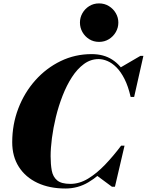

<svg xmlns="http://www.w3.org/2000/svg" viewBox="-20 -1070 842 1100"><path d="M355 10Q263.5 10 194.8 -22.2Q126 -54.5 88 -114Q50 -173.5 50 -255Q50 -357.5 85 -448.8Q120 -540 182.5 -610Q245 -680 327.5 -720Q410 -760 505 -760Q574 -760 622.8 -728.5Q671.5 -697 700.5 -641.5Q729.5 -586 740 -514.5H728.5Q714.5 -576 693.2 -617.8Q672 -659.5 646.8 -684.5Q621.5 -709.5 595.2 -720.5Q569 -731.5 545 -731.5Q499 -731.5 460.8 -703.2Q422.5 -675 392 -627.8Q361.5 -580.5 338.5 -521.5Q315.5 -462.5 300.2 -399.8Q285 -337 277.5 -278.8Q270 -220.5 270 -175Q270 -129 276.5 -93.2Q283 -57.5 307 -37Q331 -16.5 383 -16.5Q435 -16.5 484.5 -46.5Q534 -76.5 581.5 -126Q629 -175.5 674 -235.5H685Q645 -174 595.8 -117.8Q546.5 -61.5 486.5 -25.8Q426.5 10 355 10ZM621.5 0 531 -67Q556.5 -86 582.2 -111.2Q608 -136.5 634 -170L674 -235.5H693.5L638.5 0ZM728.5 -514.5 718.5 -580.5Q707 -612 693.8 -635Q680.5 -658 662 -678.5L784.5 -750H801.5L748.5 -514.5ZM547.5 -830Q516 -830 491.2 -845.5Q466.5 -861 452.2 -886.2Q438 -911.5 438 -940.5Q438 -969.5 452.2 -994.5Q466.5 -1019.5 491.2 -1035Q516 -1050.5 547.5 -1050.5Q579 -1050.5 604 -1035Q629 -1019.5 643.5 -994.5Q658 -969.5 658 -940.5Q658 -911.5 643.5 -886.2Q629 -861 604 -845.5Q579 -830 547.5 -830Z"/></svg>

Font: Bodoni Moda 11pt Black
Style: Italic
Weight: 900
Italic angle: -13°
Designer: Owen Earl
Foundry: indestructible type
Version: Version 2.004